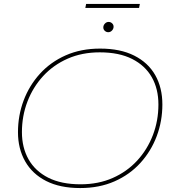

<svg xmlns="http://www.w3.org/2000/svg" viewBox="-20 -949 876 972"><path d="M386 3Q284 3 214 -32.5Q144 -68 107.5 -132Q71 -196 71 -280Q71 -364 99.5 -440Q128 -516 182 -575.5Q236 -635 313 -669Q390 -703 487 -703Q589 -703 659.5 -667.5Q730 -632 766 -568.5Q802 -505 802 -420Q802 -336 773.5 -260Q745 -184 691 -124.5Q637 -65 560 -31Q483 3 386 3ZM388 -16Q478 -16 550.5 -48Q623 -80 674.5 -136Q726 -192 754 -265Q782 -338 782 -420Q782 -499 748.5 -558Q715 -617 649 -650.5Q583 -684 485 -684Q395 -684 322.5 -652Q250 -620 198.5 -564Q147 -508 119 -435Q91 -362 91 -280Q91 -202 124.5 -142.5Q158 -83 224 -49.5Q290 -16 388 -16ZM528 -786Q518 -786 510.5 -793Q503 -800 503 -810Q503 -821 511 -829.5Q519 -838 530 -838Q540 -838 547.5 -831Q555 -824 555 -814Q555 -803 547 -794.5Q539 -786 528 -786ZM412 -909 416 -929H688L684 -909Z"/></svg>

Font: Montserrat Thin
Style: Italic
Weight: 100
Italic angle: -11.3°
Designer: Julieta Ulanovsky
Foundry: Julieta Ulanovsky
Version: Version 9.000; ttfautohint (v1.8.4.7-5d5b)